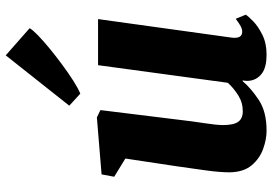

<svg xmlns="http://www.w3.org/2000/svg" viewBox="-157 -761 928 654"><g transform="rotate(-90 307.0 -434.0)"><path d="M189 10Q159 10 126.5 -1.8Q94 -13.5 71 -40.8Q48 -68 47 -115Q47 -149.5 53.8 -198Q60.5 -246.5 67 -292L94 -471L32 -509L40 -552L234 -568L259 -556L226 -288Q221 -244.5 214.5 -202.2Q208 -160 208 -138Q208 -102 219.2 -86.5Q230.5 -71 255 -71Q284.5 -71 309.2 -86.5Q334 -102 352 -122L412 -564H569L506 -110Q501 -73 526 -73Q534.5 -73 543 -77.2Q551.5 -81.5 570 -95L584 -61Q579 -52.5 561.5 -35.5Q544 -18.5 515.2 -4.2Q486.5 10 448 10Q407.5 10 386.5 -4Q365.5 -18 360 -42Q357 -55 360 -71L358 -72Q333.5 -43 293.5 -16.5Q253.5 10 189 10ZM274 -662 445.5 -878.5 538 -797Q532.5 -787 513.8 -768.8Q495 -750.5 468.5 -728.8Q442 -707 413.2 -685.8Q384.5 -664.5 358.5 -648Q332.5 -631.5 315 -624.5Z"/></g></svg>

Font: Merriweather Black
Style: Italic
Weight: 900
Italic angle: -7.8°
Designer: Eben Sorkin
Foundry: Eben Sorkin
Version: Version 2.200;gftools[0.9.31]